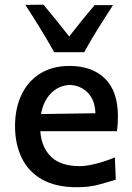

<svg xmlns="http://www.w3.org/2000/svg" viewBox="-20 -792 567 824"><path d="M310.5 11.5Q219 11.5 160 -22.2Q101 -56 72.8 -115.2Q44.5 -174.5 44.5 -251Q44.5 -326.5 72 -384.8Q99.5 -443 151.8 -476Q204 -509 278.5 -509Q375.5 -509 430.8 -454.5Q486 -400 486 -293.5Q486 -255.5 482 -229H153Q158 -159 199.5 -119Q241 -79 322 -79Q351 -79 392.5 -89.5Q434 -100 473 -116.5L477 -21Q447 -11.5 405 0Q363 11.5 310.5 11.5ZM279.5 -427.5Q231 -425 198.2 -391Q165.5 -357 156 -302.5L389.5 -306Q387.5 -363 356.8 -394.2Q326 -425.5 279.5 -427.5ZM212.5 -568Q184.5 -618.5 153.2 -669.2Q122 -720 89 -771L166.5 -772Q224.5 -702.5 277 -635.5Q330.5 -704.5 386 -770H465Q432 -719.5 400.5 -669Q369 -618.5 341.5 -568Z"/></svg>

Font: Commissioner Flair Medium
Style: Regular
Weight: 500
Designer: Kostas Bartsokas
Foundry: Kostas Bartsokas
Version: Version 1.000; ttfautohint (v1.8.3)